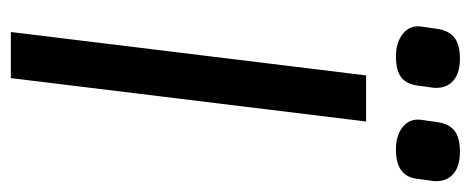

<svg xmlns="http://www.w3.org/2000/svg" viewBox="-277 -591 868 354"><g transform="rotate(90 157.0 -414.0)"><path d="M39 0 119 -655H204L124 0ZM84 -710Q58 -710 42 -723Q26 -736 29 -757L33 -785Q36 -807 49 -817.5Q62 -828 88 -828Q115 -828 129 -815.5Q143 -803 142 -781L138 -752Q136 -731 123.5 -720.5Q111 -710 84 -710ZM256 -710Q229 -710 213.5 -723Q198 -736 201 -757L205 -785Q208 -808 221 -818Q234 -828 260 -828Q287 -828 301 -815.5Q315 -803 314 -781L310 -752Q307 -710 256 -710Z"/></g></svg>

Font: Ropa Sans
Style: Italic
Weight: 400
Version: Version 1.100